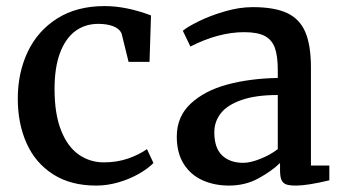

<svg xmlns="http://www.w3.org/2000/svg" viewBox="-20 -590 1112 622"><path d="M37.6 0ZM469.2 -540 464.4 -389.6H396.5L374 -481Q367.2 -497.1 346.9 -504.9Q326.7 -512.7 298.3 -512.7Q255.4 -512.7 223.6 -489Q191.9 -465.3 174.3 -418.2Q156.7 -371.1 156.7 -301.8Q156.7 -221.2 177.7 -168Q198.7 -114.7 234.9 -89.4Q271 -64 316.4 -64Q358.9 -64 394.8 -76.4Q430.7 -88.9 456.1 -106.9L477.1 -62Q459.5 -43.9 430.2 -27.1Q400.9 -10.3 364.5 0.5Q328.1 11.2 291.5 11.2Q209 11.2 151.9 -25.4Q94.7 -62 66.2 -125.7Q37.6 -189.5 37.6 -270.5Q37.6 -354 69.8 -422.1Q102.1 -490.2 165.5 -530.3Q229 -570.3 318.8 -570.3Q389.2 -570.3 469.2 -540Z M552.7 0ZM879.9 -362.8Q879.9 -408.7 870.4 -435.1Q860.8 -461.4 837.4 -473.6Q814 -485.8 771 -485.8Q688.5 -485.8 597.2 -439.5H596.7L572.3 -490.2Q585.4 -502 622.8 -520.5Q660.2 -539.1 707.8 -553Q755.4 -566.9 798.3 -566.9Q869.6 -566.9 910.4 -547.6Q951.2 -528.3 969.2 -485.8Q987.3 -443.4 987.3 -371.1V-53.7H1046.9V-5.9Q975.6 11.2 939.5 11.2Q918.9 11.2 908.2 7.8Q897.5 4.4 892.3 -6.1Q887.2 -16.6 887.2 -38.6V-62Q860.8 -36.1 817.9 -12.5Q774.9 11.2 721.7 11.2Q674.8 11.2 636.5 -5.9Q598.1 -22.9 575.4 -58.6Q552.7 -94.2 552.7 -147.5Q552.7 -212.4 597.9 -254.4Q643.1 -296.4 716.6 -316.2Q790 -335.9 879.9 -337.4ZM879.9 -282.2Q808.1 -282.2 762 -265.9Q715.8 -249.5 695.1 -222.7Q674.3 -195.8 674.3 -161.6Q674.3 -110.4 699.7 -86.4Q725.1 -62.5 768.1 -62.5Q791 -62.5 823.5 -75.4Q856 -88.4 879.9 -106.9Z"/></svg>

Font: Merriweather
Style: Regular
Weight: 400
Designer: Eben Sorkin
Foundry: Eben Sorkin
Version: Version 1.584; ttfautohint (v1.6)